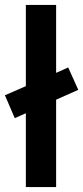

<svg xmlns="http://www.w3.org/2000/svg" viewBox="-23 -760 338 780"><path d="M82 0V-300L37 -280L-3 -373L82 -410V-740H205V-464L254 -486L295 -395L205 -355V0Z"/></svg>

Font: Readex Pro Medium
Style: Regular
Weight: 500
Designer: Bonnie Shaver-Troup, Thomas Jockin
Foundry: Lexend
Version: Version 1.204; ttfautohint (v1.8.4.7-5d5b)